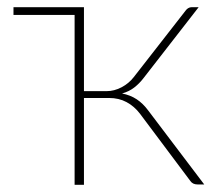

<svg xmlns="http://www.w3.org/2000/svg" viewBox="-20 -513 609 534"><path d="M17.5 -493H213.5V-259.5H276.5Q297.5 -259.5 318 -270.2Q338.5 -281 352 -298.5L497 -484.5Q499.5 -488 503.8 -490.5Q508 -493 513 -493H532.5L379 -295.5Q367.5 -280.5 353.2 -269.5Q339 -258.5 319.5 -253Q342.5 -248.5 360 -237Q377.5 -225.5 392 -206L548 0H529.5Q516 0 509.5 -9.5L369.5 -196.5Q353.5 -217.5 332 -229Q310.5 -240.5 283.5 -240.5H213.5V1H187.5V-471.5H17.5Z"/></svg>

Font: Lato Thin
Style: Regular
Weight: 200
Designer: Lukasz Dziedzic
Foundry: tyPoland Lukasz Dziedzic
Version: Version 2.007; 2014-02-27